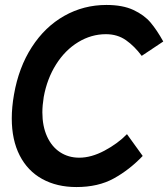

<svg xmlns="http://www.w3.org/2000/svg" viewBox="-20 -746 679 775"><path d="M27.5 -268Q27.5 -313.5 36.5 -364.5Q55.5 -474 108.5 -556Q161.5 -638 239.5 -682Q317.5 -726 409.5 -726Q475 -726 518.5 -705.8Q562 -685.5 587.8 -655Q613.5 -624.5 639 -578.5L552 -520.5Q523 -559.5 488.5 -583.8Q454 -608 407.5 -608Q348.5 -608 295.8 -576Q243 -544 206.5 -486.2Q170 -428.5 156.5 -354.5Q151 -320 151 -292.5Q151 -237 169.8 -195.5Q188.5 -154 222.2 -131.8Q256 -109.5 300 -109.5Q348.5 -109.5 402 -138Q455.5 -166.5 492.5 -204.5L556 -116.5Q502.5 -60.5 439.5 -25.8Q376.5 9 288.5 9Q209.5 9 150.5 -23.5Q91.5 -56 59.5 -118.5Q27.5 -181 27.5 -268Z"/></svg>

Font: JuliaMono Medium
Style: Italic
Weight: 500
Italic angle: -9°
Monospace: yes
Designer: cormullion
Foundry: corm
Version: Version 0.054; ttfautohint (v1.8.4)